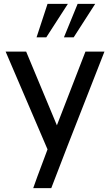

<svg xmlns="http://www.w3.org/2000/svg" viewBox="-20 -764 565 982"><path d="M202.1 56.2 223.1 0 8.8 -500H113.8L271 -123L417 -500H514.2Q485.4 -426.3 428.5 -281.2Q371.6 -136.2 326.7 -21.2Q281.7 93.8 242.2 198.2H149.9Q166 151.4 202.1 56.2ZM327.1 -744.1 216.8 -573.2H167L223.1 -744.1ZM466.8 -744.1 356.9 -573.2H307.1L377 -744.1Z"/></svg>

Font: Perun
Style: Regular
Weight: 400
Version: Version 1.0000